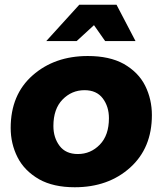

<svg xmlns="http://www.w3.org/2000/svg" viewBox="-20 -783 684 809"><path d="M551 -610H423L376 -677L303 -610H175L314 -763H471ZM295 6Q205 6 145 -27.5Q82.5 -63.5 53.8 -120.5Q25 -177.5 25 -244Q25 -384 117.5 -465.5Q210 -547 350 -547Q441 -547 501 -514Q563.5 -478.5 591.8 -421.5Q620 -364.5 620 -298Q620 -159 528 -76.5Q436 6 295 6ZM308 -134Q362 -134 400.5 -173.5Q439 -213 439 -285Q439 -334 413 -368.5Q387 -403 336 -403Q282 -403 243.5 -363.5Q205 -324 205 -252Q205 -203 231 -168.5Q257 -134 308 -134Z"/></svg>

Font: Argentum Sans
Style: Bold Italic
Weight: 700
Italic angle: -11°
Designer: Julieta Ulanovsky (font), Cristiano Sobral (main changes and remaster)
Foundry: Julieta Ulanovsky (font), Cristiano Sobral (main changes and remaster)
Version: Version 2.007;June 15, 2022;FontCreator 14.0.0.2814 64-bit; 